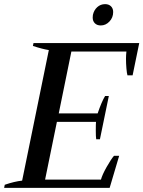

<svg xmlns="http://www.w3.org/2000/svg" viewBox="-23 -908 693 928"><path d="M425 -823Q425 -832 426 -836Q431 -859 447 -873.5Q463 -888 485 -888Q503 -888 513.5 -877.5Q524 -867 524 -850Q524 -823 506 -804Q488 -785 464 -785Q446 -785 435.5 -795.5Q425 -806 425 -823ZM650 -700 618 -544H593Q590 -554 588 -577.5Q586 -601 586 -624Q586 -641 588 -659H322L261 -360H449Q468 -416 485 -444H503L460 -235H442Q440 -247 440 -276Q440 -310 441 -319H252L195 -40H465Q471 -63 492.5 -101Q514 -139 528 -155H553L507 0H-3L0 -15Q47 -31 84 -35L213 -666Q181 -671 136 -686L139 -700Z"/></svg>

Font: Trirong Medium
Style: Italic
Weight: 500
Italic angle: -12°
Designer: Katatrad Team
Foundry: CadsonDemak
Version: Version 1.001